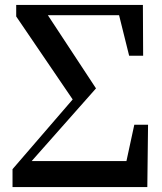

<svg xmlns="http://www.w3.org/2000/svg" viewBox="-20 -762 661 782"><path d="M31 0V-73L276 -357L46 -695V-742H562L563 -535H506L465 -700H175L371 -402L109 -106H495L527 -254H583L580 0Z"/></svg>

Font: GenRyuMin TW B
Style: Regular
Weight: 700
Version: Version 1.501;PS 1;hotconv 16.6.51;makeotf.lib2.5.65220